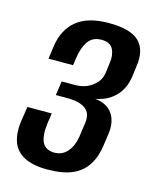

<svg xmlns="http://www.w3.org/2000/svg" viewBox="-95 -660 590 733"><g transform="rotate(15 199.5 -293.5)"><path d="M161 7Q104 7 70 -11Q36 -29 24 -62Q12 -95 17 -139L27 -204H123L117 -162Q111 -114 123 -88.5Q135 -63 170 -62Q202 -62 222 -85Q242 -108 248 -146L256 -203Q261 -240 238.5 -257.5Q216 -275 172 -276H120L128 -332H180Q202 -332 220 -338Q238 -344 252 -356Q266 -367 273 -380Q280 -393 282 -408L287 -447Q292 -479 280.5 -502Q269 -525 235 -525Q199 -525 181.5 -499.5Q164 -474 158 -431L154 -403H57L64 -454Q74 -522 118.5 -558Q163 -594 245 -594Q332 -594 365.5 -560.5Q399 -527 389 -462L384 -422Q377 -371 346.5 -340Q316 -309 269 -301Q317 -296 338.5 -264Q360 -232 352 -181L346 -139Q340 -92 319 -59Q298 -26 260 -9.5Q222 7 161 7Z"/></g></svg>

Font: Alumni Sans SemiBold
Style: Italic
Weight: 600
Italic angle: -8°
Version: Version 1.016